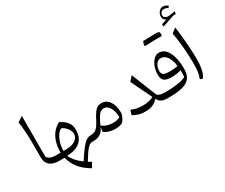

<svg xmlns="http://www.w3.org/2000/svg" viewBox="-197 -1620 2898 2476"><g transform="rotate(-30 1252.0 -382.0)"><path d="M112.5 -742.5 33.3 -690.6Q44.5 -626.7 50.2 -548Q56 -469.2 56 -376.2V-161.3Q56 -118.7 68.7 -88.3Q81.4 -57.9 105.9 -38.3Q130.3 -18.7 165.4 -9.4Q200.5 0 245.1 0H245.6V-82.9H245.1Q187 -82.9 157.1 -97.2Q127.1 -111.5 112.5 -134.9Z M472.6 -351Q502.1 -339.8 526.3 -316.6Q550.5 -293.4 565.2 -264.6Q580 -235.9 580 -207.9Q580 -150.9 527.4 -116.9Q474.9 -82.9 381.2 -82.9H351.6Q351.6 -141.4 367.7 -197.7Q383.7 -254 411.3 -295.5Q438.9 -337 472.6 -351ZM488.8 -434.1Q431.2 -406.3 390.5 -355.9Q349.9 -305.6 329 -236.4Q308 -167.2 309.2 -82.9H245.6Q237.8 -82.9 233.9 -75.3Q230 -67.6 230 -51V-31.9Q230 -15.3 233.9 -7.6Q237.8 0 245.6 0Q266 0 283.2 -0.1Q300.5 -0.2 319.1 -0.2Q343.8 93.8 402.9 166.1Q461.9 238.3 558.7 293.6L600.9 221.7Q588.1 215 575.5 207.5Q562.9 200 554.3 193.8Q590.2 134.5 616 96.6Q641.7 58.8 661.9 37.5Q682 16.3 699.3 8.2Q716.6 0 735.6 0H754.6V-82.9H754.2Q718.2 -82.9 684.4 -59.1Q650.6 -35.4 609.3 18.5Q567.9 72.3 508.3 163.6Q445.7 116.4 408.9 70.9Q372 25.4 363.1 -4.9Q449.6 -8 508.5 -35.1Q567.5 -62.2 597.6 -114Q627.8 -165.7 627.8 -242.8Q627.8 -303.4 596.1 -349.4Q564.5 -395.5 488.8 -434.1Z M1073.9 -300.8Q1125.3 -300.8 1158.2 -246.6Q1191.2 -192.4 1194.6 -102.6Q1177.3 -89.7 1151 -83.3Q1124.8 -76.9 1090.6 -76.9Q1039.4 -76.9 994.7 -92.3Q950.1 -107.7 929 -131.5Q962.7 -202.2 985 -238.5Q1007.2 -274.8 1027.2 -287.8Q1047.2 -300.8 1073.9 -300.8ZM1081.8 -374.3Q1047.9 -374.3 1022.2 -360.6Q996.5 -347 971.2 -311.8Q946 -276.5 912.7 -211.2Q887.9 -162.4 865.7 -134.5Q843.5 -106.5 817.4 -94.7Q791.3 -82.9 754.9 -82.9Q747.1 -82.9 743.2 -75.3Q739.3 -67.6 739.3 -51V-31.9Q739.3 -15.3 743.2 -7.6Q747.1 0 754.9 0Q815.9 0 858.4 -30Q900.9 -60 920.3 -114.1L912.5 -41.5Q946.7 -18.4 989.6 -6.2Q1032.5 6.1 1078.2 6.1Q1106.6 6.1 1133.2 0.8Q1159.9 -4.4 1176.1 -13.2Q1184.2 -17.6 1193.3 -28.1Q1202.5 -38.7 1211.2 -53.1Q1219.9 -67.4 1226.9 -82.9Q1233.9 -98.4 1238 -112.8Q1242.1 -127.2 1242.1 -137.8Q1242.1 -189.9 1231.2 -233.4Q1220.3 -277 1199.6 -308.4Q1178.8 -339.9 1149.2 -357.1Q1119.5 -374.3 1081.8 -374.3Z M1693 -113Q1657.9 -95 1619.4 -86.6Q1580.8 -78.1 1533.5 -78.1Q1487.3 -78.1 1446.4 -86.2Q1405.5 -94.3 1365.3 -112L1342.2 -43.5Q1394.2 -15.8 1433.7 -5.1Q1473.1 5.6 1522 5.6Q1587.3 5.6 1632 -13.3Q1676.8 -32.2 1714.6 -73.7Q1727.6 -47.4 1746.1 -30.9Q1764.7 -14.5 1792.4 -7.2Q1820.2 0 1859.6 0H1860.1V-82.9H1859.6Q1783.5 -82.9 1751.6 -114.9L1602.5 -489.8L1543 -423.6Z M2229.7 -223.1Q2229.7 -301.9 2217.2 -365.3Q2204.6 -428.7 2181 -473.6Q2157.4 -518.6 2124.2 -542.5Q2091 -566.5 2050 -566.5Q2018.2 -566.5 1990.4 -547.5Q1962.6 -528.5 1941.3 -495.2Q1920 -461.8 1907.9 -418.1Q1895.7 -374.4 1895.7 -324.9Q1895.7 -261.5 1928.3 -235.3Q1960.8 -209.1 2039.4 -209.1Q2074.9 -209.1 2111.2 -214.5Q2147.5 -219.8 2180 -229.9Q2180.1 -208.1 2179.9 -182.7Q2179.8 -157.3 2178.9 -135.7Q2166.9 -120.8 2123.3 -108.9Q2079.8 -97 2015.3 -89.9Q1950.8 -82.9 1875.4 -82.9H1859.9Q1852 -82.9 1848.1 -75.2Q1844.3 -67.4 1844.3 -51V-31.9Q1844.3 -15.5 1848.1 -7.8Q1852 0 1859.9 0H1876.7Q2006.3 0 2083.9 -21.8Q2161.4 -43.6 2195.5 -92.5Q2229.7 -141.5 2229.7 -223.1ZM2173.2 -297.7Q2149.1 -291.7 2117.9 -288.6Q2086.7 -285.6 2048.9 -285.6Q1984.6 -285.6 1960.3 -301.7Q1936.1 -317.8 1936.1 -359.5Q1936.1 -396.5 1948.9 -426.7Q1961.7 -456.9 1983.4 -475.1Q2005.1 -493.3 2031.2 -493.3Q2087.8 -493.3 2124.4 -442.9Q2161 -392.5 2173.2 -297.7ZM2140.6 -733.6Q2156.1 -733.6 2166 -733.6Q2175.8 -733.6 2181.7 -733.6Q2187.5 -733.6 2190.9 -733.5Q2193.1 -742.5 2194 -752.5Q2194.8 -762.5 2194.8 -769.7Q2194.8 -788.8 2183.3 -795.3Q2171.7 -801.7 2136.5 -801.7Q2102 -792.3 2067.6 -782.1Q2033.1 -772 1998.9 -761.9Q1964.8 -751.8 1930.9 -741.4Q1934.3 -738.2 1937.5 -734.9Q1940.7 -731.7 1944 -728.6Q1975.1 -729.9 2008.6 -731.1Q2042.2 -732.3 2075.7 -733Q2109.2 -733.6 2140.6 -733.6ZM1944 -728.6Q1976.3 -740.4 2008.4 -752.3Q2040.5 -764.2 2072.6 -776.7Q2104.6 -789.3 2136.5 -801.7Q2126.9 -801.7 2106.9 -801.4Q2086.9 -801 2060.7 -800.2Q2034.5 -799.3 2005.6 -798.6Q1976.6 -797.9 1949.5 -796.8Q1944.8 -783.2 1940.2 -769.6Q1935.7 -756 1930.9 -741.4Q1934.3 -738.2 1937.5 -734.9Q1940.7 -731.7 1944 -728.6Z M2394.8 -742.5 2327.8 -689.8Q2337.4 -643.1 2344.8 -586.3Q2352.3 -529.4 2357.8 -467.8Q2363.3 -406.1 2366.1 -345.3Q2369 -284.5 2369 -229.9Q2369 -149.3 2361.7 -98.8Q2354.3 -48.4 2336.7 -5.9L2373.8 8.6Q2403.8 -28.2 2418.7 -93.8Q2433.7 -159.4 2433.7 -248.1Q2433.7 -287.1 2431.5 -339Q2429.3 -390.9 2425.4 -448.3Q2421.5 -505.7 2416.6 -561.7Q2411.8 -617.7 2406.2 -664.8Q2400.6 -711.9 2394.8 -742.5ZM2328 -959.6Q2328 -984.5 2343.6 -1002.8Q2359.2 -1021.2 2388.7 -1021.2Q2401.7 -1021.2 2415.4 -1016.9Q2429.2 -1012.6 2446 -1001.4L2464.2 -1026.4Q2441 -1045.3 2424.8 -1051Q2408.7 -1056.6 2388.6 -1056.6Q2372.5 -1056.6 2357.4 -1048.2Q2342.2 -1039.7 2330.2 -1024.9Q2318.3 -1010.2 2311.4 -991.8Q2304.5 -973.5 2304.5 -953.2Q2304.5 -929.8 2315.8 -913Q2327.1 -896.3 2350 -889.6L2269.1 -861.5V-826L2449.5 -887.6L2488.7 -889.1L2494.8 -927.6Q2463.7 -920.2 2437.1 -916Q2410.5 -911.8 2391.9 -911.8Q2366.5 -911.8 2347.2 -925.3Q2328 -938.7 2328 -959.6Z"/></g></svg>

Font: Pinar-VF
Style: Regular
Weight: 300
Designer: Amin Abedi
Version: Version 3.0